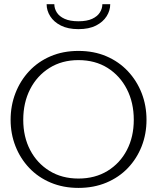

<svg xmlns="http://www.w3.org/2000/svg" viewBox="-20 -914 768 939"><path d="M363.6 5Q289.3 5 228 -20.8Q166.6 -46.6 123 -92.7Q79.3 -138.8 55.6 -199.2Q31.9 -259.6 31.9 -328Q31.9 -397.4 55.5 -458.4Q79.1 -519.4 122.6 -566Q166.1 -612.6 227.2 -638.8Q288.2 -665 363.7 -665Q439.2 -665 500.3 -638.8Q561.4 -612.6 605.2 -566Q649 -519.4 672.8 -458.6Q696.5 -397.8 696.5 -327.8Q696.5 -258.8 672.8 -198.4Q649 -138 605.4 -92.3Q561.7 -46.6 500.3 -20.8Q438.8 5 363.6 5ZM363.6 -40.8Q445 -40.8 506 -78.2Q567 -115.6 600.6 -180.2Q634.3 -244.9 634.3 -328Q634.3 -412 600.5 -477.9Q566.8 -543.7 506.1 -581.9Q445.3 -620 363.4 -620Q283.1 -620 222.1 -581.9Q161.1 -543.7 127.4 -477.9Q93.7 -412 93.7 -328Q93.7 -244.9 127.5 -180.2Q161.3 -115.6 222 -78.2Q282.7 -40.8 363.6 -40.8ZM519.1 -893.6Q519.1 -862.3 501.4 -834.4Q483.7 -806.4 449.4 -788.9Q415 -771.5 363.6 -771.5Q312.6 -771.5 278 -788.9Q243.4 -806.4 225.7 -834.4Q208 -862.3 208 -893.6H245.7Q245.7 -872.4 257.8 -853.1Q269.8 -833.8 296.1 -821.9Q322.3 -810 363.6 -810Q404.9 -810 430.7 -821.9Q456.4 -833.8 468.5 -853.1Q480.6 -872.4 480.6 -893.6Z"/></svg>

Font: Panamera Thin
Style: Regular
Weight: 100
Designer: Bastien Sozeau
Foundry: NBR — Bastien Sozeau
Version: Version 3.003;gftools[0.9.33]